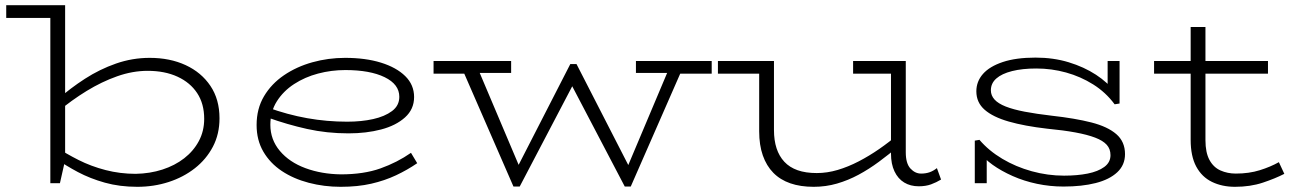

<svg xmlns="http://www.w3.org/2000/svg" viewBox="-20 -706 5012 740"><path d="M4 -637V-686H223V-637ZM557 -483Q635 -483 695.5 -455Q756 -427 791 -375Q826 -323 826 -250Q826 -189 800.5 -140.5Q775 -92 731 -57.5Q687 -23 630 -4.5Q573 14 509 14Q441 14 384 -2Q327 -18 280 -43Q233 -68 195 -95V-140Q234 -114 282.5 -89.5Q331 -65 387 -50.5Q443 -36 503 -36Q558 -37 606 -52.5Q654 -68 690 -96Q726 -124 746.5 -162.5Q767 -201 767 -248Q767 -306 740 -347Q713 -388 664 -410.5Q615 -433 549 -433Q491 -433 431.5 -412Q372 -391 314 -355.5Q256 -320 201 -274V-322Q251 -366 307.5 -402.5Q364 -439 427 -461Q490 -483 557 -483ZM174 0V-686H231V-89L211 0Z M1293 14Q1229 14 1170 -1.5Q1111 -17 1066 -47Q1021 -77 995 -121.5Q969 -166 969 -224Q969 -287 997.5 -335Q1026 -383 1074.5 -416Q1123 -449 1184 -466Q1245 -483 1310 -483Q1389 -483 1448.5 -464.5Q1508 -446 1542 -412.5Q1576 -379 1576 -332Q1576 -285 1541 -253.5Q1506 -222 1449 -207Q1392 -192 1323 -192Q1240 -192 1163.5 -209Q1087 -226 1012 -253L1011 -292Q1088 -264 1164 -250.5Q1240 -237 1318 -237Q1373 -237 1418 -247Q1463 -257 1491 -278Q1519 -299 1519 -333Q1519 -381 1462.5 -408.5Q1406 -436 1311 -436Q1257 -436 1206 -422.5Q1155 -409 1113.5 -382Q1072 -355 1047 -315.5Q1022 -276 1022 -225Q1022 -168 1058.5 -124.5Q1095 -81 1157 -58Q1219 -35 1294 -34Q1382 -34 1446.5 -57Q1511 -80 1564 -117L1588 -77Q1550 -51 1506.5 -30.5Q1463 -10 1411 2Q1359 14 1293 14Z M1651 -422V-471H1950V-425H1796L1788 -422ZM1959 13 1759 -446H1820L1997 -28L1980 13ZM1971 13 1956 -26 2178 -459H2189L2202 -405L1983 13ZM2388 13 2169 -405 2183 -459H2202L2423 -28L2409 13ZM2401 13 2383 -26 2561 -448H2613L2411 13ZM2431 -425V-471H2723V-422H2582L2574 -425Z M3116 14Q3065 14 3026 0.5Q2987 -13 2960.5 -40Q2934 -67 2920 -107Q2906 -147 2906 -200V-471H2963V-205Q2963 -165 2973 -134.5Q2983 -104 3003 -82.5Q3023 -61 3054 -50Q3085 -39 3128 -39Q3168 -39 3208.5 -51Q3249 -63 3289.5 -84Q3330 -105 3369 -132Q3408 -159 3443 -189V-142Q3406 -111 3367.5 -82.5Q3329 -54 3289 -32.5Q3249 -11 3206 1.5Q3163 14 3116 14ZM2747 -422V-471H2945V-422ZM3521 12Q3489 12 3465 -2.5Q3441 -17 3427.5 -45.5Q3414 -74 3414 -114V-471H3471V-119Q3471 -76 3489 -56.5Q3507 -37 3530 -37Q3548 -37 3562.5 -42Q3577 -47 3591 -58L3607 -14Q3589 -3 3568.5 4.5Q3548 12 3521 12ZM3268 -422V-471H3459V-422Z M4079 13Q4027 13 3977 2.5Q3927 -8 3883 -27.5Q3839 -47 3805.5 -71Q3772 -95 3752 -123L3783 -116V0H3737V-164L3755 -167Q3791 -125 3843 -94Q3895 -63 3956.5 -46Q4018 -29 4081 -29Q4132 -29 4172 -37Q4212 -45 4236 -62.5Q4260 -80 4260 -108Q4260 -132 4245.5 -148Q4231 -164 4201 -175.5Q4171 -187 4125 -195.5Q4079 -204 4016 -210Q3929 -220 3868 -237.5Q3807 -255 3775 -283Q3743 -311 3743 -354Q3743 -392 3768.5 -421Q3794 -450 3845 -467Q3896 -484 3971 -484Q4040 -484 4099 -466Q4158 -448 4204 -418Q4250 -388 4278 -350L4249 -356V-471H4295V-307L4276 -304Q4242 -350 4193.5 -380.5Q4145 -411 4089 -426.5Q4033 -442 3974 -442Q3920 -442 3880.5 -432Q3841 -422 3820 -403.5Q3799 -385 3799 -358Q3799 -338 3813 -322.5Q3827 -307 3856 -295.5Q3885 -284 3929.5 -275.5Q3974 -267 4034 -260Q4124 -250 4186.5 -234Q4249 -218 4282.5 -189Q4316 -160 4316 -112Q4316 -70 4286 -42Q4256 -14 4203 -0.5Q4150 13 4079 13Z M4740 14Q4690 14 4651 -5Q4612 -24 4590.5 -64Q4569 -104 4569 -167V-602H4626V-166Q4626 -118 4641.5 -89.5Q4657 -61 4684 -49Q4711 -37 4743 -37Q4794 -37 4835.5 -50Q4877 -63 4909 -81L4930 -36Q4895 -18 4847 -2Q4799 14 4740 14ZM4428 -422V-471H4867V-422Z"/></svg>

Font: BioRhyme SemiExpanded Light
Style: Regular
Weight: 300
Width: 6
Designer: Aoife Mooney
Foundry: Aoife Mooney Type
Version: Version 1.600;gftools[0.9.33]